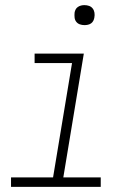

<svg xmlns="http://www.w3.org/2000/svg" viewBox="-20 -729 540 749"><path d="M373 0H23V-37H187L261 -483H115V-520H307L227 -37H373ZM310 -631Q300 -631 291.5 -634Q283 -637 277.5 -644Q272 -651 271 -660.5Q270 -670 271 -680Q272 -686 275 -692Q278 -698 284 -702Q290 -706 296.5 -707.5Q303 -709 309 -709Q319 -709 327.5 -706Q336 -703 341.5 -696Q347 -689 348.5 -679.5Q350 -670 348 -660Q347 -654 344 -648Q341 -642 335.5 -638Q330 -634 323 -632.5Q316 -631 310 -631Z"/></svg>

Font: Iosevka Extralight Oblique
Style: Regular
Weight: 200
Italic angle: -9°
Monospace: yes
Designer: Belleve Invis
Foundry: Belleve Invis
Version: Version 32.5.0; ttfautohint (v1.8.4)